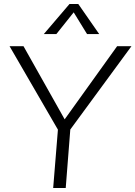

<svg xmlns="http://www.w3.org/2000/svg" viewBox="-20 -944 680 964"><path d="M247 0 273 -320 283 -272 28 -712H98L313 -330H294L568 -712H640L317 -272L335 -320L310 0ZM263 -773H200L329 -924H373L478 -773H417L350 -882Z"/></svg>

Font: Muli Light
Style: Italic
Weight: 300
Italic angle: -4.541°
Designer: Vernon Adams
Foundry: Vernon Adams
Version: Version 2.100; ttfautohint (v1.8.1.43-b0c9)